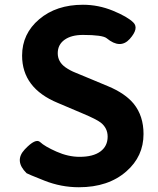

<svg xmlns="http://www.w3.org/2000/svg" viewBox="-20 -774 664 808"><path d="M312 14Q237 14 166.5 -14Q96 -42 92 -45Q39 -97 84 -145Q130 -194 149 -176Q168 -158 217.5 -136Q267 -114 315 -114Q372 -114 402.5 -136.5Q433 -159 433 -199Q433 -235 404 -258Q386 -272 329 -296L223 -341Q73 -403 73 -540Q73 -632 145 -693Q217 -754 329 -754Q394 -754 455 -729Q516 -704 541 -679.5Q566 -655 526 -610Q486 -566 429 -613Q412 -627 329 -627Q280 -627 251.5 -606.5Q223 -586 223 -550Q223 -514 255 -491Q275 -477 298 -468Q333 -454 368 -439L435 -411Q507 -381 543 -337Q584 -286 584 -210Q584 -116 512 -53Q436 14 312 14Z"/></svg>

Font: Resource Han Rounded JP
Style: Bold
Weight: 700
Designer: Cyano Hao (round all glyphs); Ryoko NISHIZUKA 西塚涼子 (kana, bopomofo & ideographs); Paul D. Hunt (Latin, Greek & Cyrillic)
Foundry: Cyano Hao
Version: 0.990